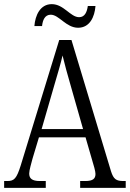

<svg xmlns="http://www.w3.org/2000/svg" viewBox="-20 -907 627 927"><path d="M357 -773C413 -773 437 -825 441 -878H404C400 -850 390 -824 362 -824C320 -824 288 -887 230 -887C174 -887 150 -833 146 -781H183C186 -809 196 -836 225 -836C265 -836 299 -773 357 -773ZM0 0H201V-33H172C134 -33 121 -46 121 -69C121 -86 132 -121 137 -141L168 -244H393L426 -130C432 -110 441 -81 441 -67C441 -44 428 -33 392 -33H367V0H587V-33H576C541 -33 528 -42 516 -80L325 -714H266L80 -108C60 -45 49 -33 15 -33H0ZM181 -284 242 -495C257 -546 274 -603 282 -639C291 -601 306 -546 324 -484L381 -284Z"/></svg>

Font: Noto Serif Armenian Condensed Light
Style: Regular
Weight: 300
Width: 3
Designer: Monotype Design Team
Foundry: Monotype Imaging Inc.
Version: Version 2.008